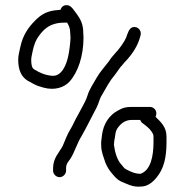

<svg xmlns="http://www.w3.org/2000/svg" viewBox="-20 -695 709 738"><path d="M234 -39V-48C234 -65.2 241.6 -72 250 -84C266.1 -108.1 276.7 -145.5 293 -171C313.9 -207.6 332 -245.6 352 -283C360.9 -300.8 361.8 -314.7 372 -330C390.3 -361.3 400.2 -382.3 422 -408C433.7 -422.9 439.3 -434.3 451 -446C454.3 -450.7 459.3 -456.3 466 -463C489.5 -488.8 510.4 -519.5 520 -558C524.6 -573.4 515.3 -586.6 504 -590C483.1 -596.3 475.1 -578.5 470 -565C464.2 -544.6 455.1 -531.9 444 -516C429.8 -495.7 411.4 -480.6 399 -460C384.7 -441 363.3 -417.3 352 -397C340.5 -376.3 323 -351.4 316 -327C311.2 -310.9 300.7 -292.2 293 -278L279 -252C269.7 -236.9 260.1 -212.9 250 -197C239.2 -180.2 229.3 -153.3 221 -134C206.1 -106.4 184 -87.5 184 -48V-39C184 -25.8 195.8 -14 209 -14C222.2 -14 234 -25.8 234 -39ZM519 -234C521 -228 524.7 -223.3 530 -220C538.9 -213.6 555.7 -200.5 562 -190C565.9 -184.1 570 -179.1 570 -170V-148C570 -95.8 559.6 -40.2 520 -27C497.4 -27 481.6 -35.7 465 -44C456.7 -48.2 453.7 -54.4 447 -62C430.6 -78.4 421.4 -110.4 418 -138C418 -142.7 418.3 -147.3 419 -152L422 -169C423.6 -182.1 423.9 -186.6 429 -198C440.1 -215.8 457.7 -234 486 -234ZM556 -284H486C463.3 -284 452.6 -280.9 435 -271C401 -254 377.5 -219.8 372 -176L370 -159C368.7 -151.7 368.3 -144 369 -136C369 -109.9 379 -90 385 -70C391.7 -53.9 399.3 -41.1 410 -29C420.7 -16.5 428.5 -5.8 444 2C467.5 11.4 490 25.7 523 22C547.3 22 568.3 4.3 582 -13C609.5 -46 620 -89.4 620 -148V-170C620 -206.9 598.1 -225.9 578 -246C580 -250 581 -254.3 581 -259C581 -272.7 570.1 -284 556 -284ZM212 -657H209C203.7 -656.3 197 -655.7 189 -655C156.1 -650.3 135.6 -636.6 116 -617C87.8 -588.8 67.7 -559.3 58 -514C55.3 -499.2 50 -483.2 50 -466C50 -426.8 61.2 -400.5 86 -385L108 -373C122.1 -365.3 131.7 -362.5 148 -358C189.2 -346.8 226.3 -358.3 247 -381C280.3 -418 301 -480.3 301 -551C301 -557 300.7 -563.3 300 -570C300 -600.4 290 -620.4 276 -640L261 -660C255.1 -667.1 249.1 -674 238.5 -675C224.2 -676.4 216.2 -668.1 212 -657ZM250 -567C250.7 -561 251 -555.3 251 -550C251 -534.7 245.9 -493.8 242 -478C234.9 -445.9 216.9 -398.3 177 -404C149.5 -407.1 131.3 -416.4 112 -428C101.6 -433.2 100 -449.8 100 -465C100 -470.3 100.7 -475.7 102 -481C106 -503 111.4 -526.7 121 -544C143.6 -580.2 169.6 -608 228 -608H238C245.4 -596.1 250 -584.7 250 -567Z"/></svg>

Font: HoneyBee
Style: Book
Weight: 300
Foundry: Cannot Into Space Fonts
Version: Version 0.89